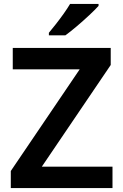

<svg xmlns="http://www.w3.org/2000/svg" viewBox="-20 -958 627 978"><path d="M553 0H35V-87L386 -605H45V-714H544V-627L193 -109H553ZM482 -928Q465 -909 434.5 -880.5Q404 -852 371 -824Q338 -796 313 -778H229V-791Q244 -809 264.5 -835Q285 -861 304.5 -888.5Q324 -916 337 -938H482Z"/></svg>

Font: Noto Sans Canadian Aboriginal SemiBold
Style: Regular
Weight: 600
Designer: Monotype Design Team, Typotheque's Kevin King
Foundry: Monotype Imaging Inc.
Version: Version 2.004; ttfautohint (v1.8.4.7-5d5b)